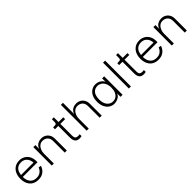

<svg xmlns="http://www.w3.org/2000/svg" viewBox="366 -2185 3683 3683"><g transform="rotate(-45 2208.0 -343.5)"><path d="M293 13Q220 13 167.5 -18.5Q115 -50 86.5 -109Q58 -168 58 -248Q58 -310 75 -358.5Q92 -407 123 -441.5Q154 -476 196.5 -494Q239 -512 290 -512Q354 -512 405 -483Q456 -454 486 -399.5Q516 -345 516 -267V-239H105V-289H456Q456 -319 445.5 -349.5Q435 -380 415 -405.5Q395 -431 364.5 -446.5Q334 -462 294 -462Q229 -462 190 -433.5Q151 -405 133.5 -356Q116 -307 116 -245Q116 -182 136.5 -135Q157 -88 197 -62.5Q237 -37 297 -37Q345 -37 378 -55Q411 -73 431.5 -100Q452 -127 461 -154L514 -144Q502 -103 474.5 -67Q447 -31 402.5 -9Q358 13 293 13Z M664 0V-500H720V-396Q723 -409 733.5 -428.5Q744 -448 763.5 -467Q783 -486 814 -499Q845 -512 890 -512Q939 -512 980 -489.5Q1021 -467 1046.5 -424.5Q1072 -382 1072 -322V0H1016V-310Q1016 -386 975.5 -424Q935 -462 874 -462Q825 -462 790.5 -434Q756 -406 738 -362Q720 -318 720 -270V0Z M1413 11Q1349 11 1319.5 -26Q1290 -63 1290 -133V-449H1200V-500H1223Q1254 -500 1269 -504Q1284 -508 1289 -523Q1294 -538 1294 -570V-627H1346V-499H1475V-449H1346V-134Q1346 -79 1366 -61Q1386 -43 1422 -43Q1432 -43 1444 -44Q1456 -45 1468 -47V3Q1455 7 1440 9Q1425 11 1413 11Z M1611 0V-700H1667V-396Q1670 -409 1680.5 -428.5Q1691 -448 1710.5 -467Q1730 -486 1761 -499Q1792 -512 1837 -512Q1886 -512 1927 -489.5Q1968 -467 1993.5 -424.5Q2019 -382 2019 -322V0H1963V-310Q1963 -386 1922.5 -424Q1882 -462 1821 -462Q1772 -462 1737.5 -434Q1703 -406 1685 -362Q1667 -318 1667 -270V0Z M2355 12Q2297 12 2248.5 -19.5Q2200 -51 2171.5 -109.5Q2143 -168 2143 -250Q2143 -335 2171.5 -393Q2200 -451 2248.5 -481.5Q2297 -512 2355 -512Q2398 -512 2433.5 -497Q2469 -482 2494 -458Q2519 -434 2529 -406V-500H2585V0H2529V-92Q2518 -58 2489 -34.5Q2460 -11 2424 0.5Q2388 12 2355 12ZM2367 -38Q2415 -38 2451.5 -62.5Q2488 -87 2509 -134Q2530 -181 2530 -250Q2530 -321 2505.5 -368Q2481 -415 2444 -438.5Q2407 -462 2367 -462Q2311 -462 2274 -435.5Q2237 -409 2219.5 -362Q2202 -315 2202 -252Q2202 -188 2222.5 -140Q2243 -92 2280.5 -65Q2318 -38 2367 -38Z M2755 0V-700H2811V0Z M3154 11Q3090 11 3060.5 -26Q3031 -63 3031 -133V-449H2941V-500H2964Q2995 -500 3010 -504Q3025 -508 3030 -523Q3035 -538 3035 -570V-627H3087V-499H3216V-449H3087V-134Q3087 -79 3107 -61Q3127 -43 3163 -43Q3173 -43 3185 -44Q3197 -45 3209 -47V3Q3196 7 3181 9Q3166 11 3154 11Z M3549 13Q3476 13 3423.5 -18.5Q3371 -50 3342.5 -109Q3314 -168 3314 -248Q3314 -310 3331 -358.5Q3348 -407 3379 -441.5Q3410 -476 3452.5 -494Q3495 -512 3546 -512Q3610 -512 3661 -483Q3712 -454 3742 -399.5Q3772 -345 3772 -267V-239H3361V-289H3712Q3712 -319 3701.5 -349.5Q3691 -380 3671 -405.5Q3651 -431 3620.5 -446.5Q3590 -462 3550 -462Q3485 -462 3446 -433.5Q3407 -405 3389.5 -356Q3372 -307 3372 -245Q3372 -182 3392.5 -135Q3413 -88 3453 -62.5Q3493 -37 3553 -37Q3601 -37 3634 -55Q3667 -73 3687.5 -100Q3708 -127 3717 -154L3770 -144Q3758 -103 3730.5 -67Q3703 -31 3658.5 -9Q3614 13 3549 13Z M3920 0V-500H3976V-396Q3979 -409 3989.5 -428.5Q4000 -448 4019.5 -467Q4039 -486 4070 -499Q4101 -512 4146 -512Q4195 -512 4236 -489.5Q4277 -467 4302.5 -424.5Q4328 -382 4328 -322V0H4272V-310Q4272 -386 4231.5 -424Q4191 -462 4130 -462Q4081 -462 4046.5 -434Q4012 -406 3994 -362Q3976 -318 3976 -270V0Z"/></g></svg>

Font: Inclusive Sans Light
Style: Regular
Weight: 300
Designer: Olivia King
Foundry: Olivia King
Version: Version 2.004